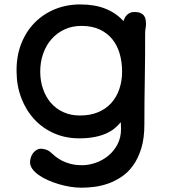

<svg xmlns="http://www.w3.org/2000/svg" viewBox="-20 -622 776 883"><path d="M118.2 124.5Q118.2 113.3 121.8 102.1Q125.5 90.8 132.1 82Q138.7 73.2 148.2 67.6Q157.7 62 168.9 62Q177.2 62 189.2 65.4Q201.2 68.8 209 75.2Q221.2 86.4 235.1 97.7Q249 108.9 266.6 117.7Q284.2 126.5 306.4 132.1Q328.6 137.7 358.4 137.7Q387.7 137.7 419.2 127Q450.7 116.2 476.8 95.2Q502.9 74.2 519.8 43Q536.6 11.7 536.6 -29.3Q536.6 -36.1 536.1 -44.2Q535.6 -52.2 535.6 -60.1Q522.9 -44.4 505.9 -30.8Q488.8 -17.1 465.8 -7.1Q442.9 2.9 412.8 8.5Q382.8 14.2 344.2 14.2Q281.2 14.2 228.5 -9Q175.8 -32.2 137.7 -73.5Q99.6 -114.7 78.1 -170.9Q56.6 -227.1 56.2 -293Q55.2 -363.3 77.4 -420.2Q99.6 -477.1 139.2 -517.3Q178.7 -557.6 232.4 -579.6Q286.1 -601.6 349.1 -601.6Q416 -601.6 464.8 -582Q513.7 -562.5 547.9 -524.9Q550.3 -532.7 554.2 -540.3Q558.1 -547.9 564.2 -553.7Q570.3 -559.6 578.4 -563.2Q586.4 -566.9 597.7 -566.9Q614.3 -566.9 624.8 -562.7Q635.3 -558.6 641.1 -551.3Q647 -543.9 649.2 -533.9Q651.4 -523.9 651.4 -512.2Q651.4 -501.5 649.4 -491Q647.5 -480.5 647.5 -468.3Q647.5 -413.1 647.2 -363Q647 -313 646 -263.7Q645 -214.8 644.5 -160.2Q644 -105.5 644 -50.3Q644 13.7 629.9 59.8Q615.7 106 592.5 138.4Q569.3 170.9 539.3 190.9Q509.3 210.9 477.3 222.2Q445.3 233.4 413.6 237.3Q381.8 241.2 355.5 241.2Q331.1 241.2 304.2 237.1Q277.3 232.9 251 225.1Q224.6 217.3 200.4 206.5Q176.3 195.8 158 182.9Q139.6 169.9 128.9 155Q118.2 140.1 118.2 124.5ZM165 -293Q165 -249.5 178 -212.4Q190.9 -175.3 214.6 -148.2Q238.3 -121.1 272 -106Q305.7 -90.8 347.7 -90.8Q395 -90.8 431.2 -106Q467.3 -121.1 491.7 -148.2Q516.1 -175.3 528.8 -212.4Q541.5 -249.5 541.5 -293Q541.5 -335.4 530.8 -373.8Q520 -412.1 497.3 -440.7Q474.6 -469.2 439.2 -486.1Q403.8 -502.9 355 -502.9Q311.5 -502.9 276.6 -486.6Q241.7 -470.2 216.8 -441.9Q191.9 -413.6 178.5 -375.2Q165 -336.9 165 -293Z"/></svg>

Font: Autour One
Style: Regular
Weight: 400
Version: Version 1.007; ttfautohint (v0.92) -l 24 -r 24 -G 200 -x 7 -